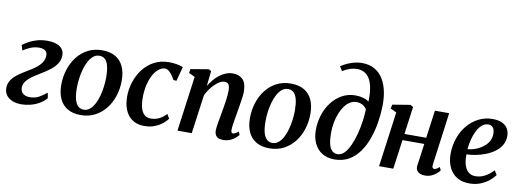

<svg xmlns="http://www.w3.org/2000/svg" viewBox="-64 -1217 4386 1617"><g transform="rotate(10 2129.0 -409.0)"><path d="M157 10Q109.5 10 75.5 -5.5Q41.5 -21 24.5 -48.5Q7.5 -76 10 -111Q12 -144.5 29.2 -170.8Q46.5 -197 73.8 -218.8Q101 -240.5 132.5 -259.5Q164 -278.5 194.5 -297.5Q242 -327 267 -358.2Q292 -389.5 294.5 -426Q295.5 -447 287.2 -460.2Q279 -473.5 263.2 -479.8Q247.5 -486 227 -486Q185.5 -486 149.2 -470.8Q113 -455.5 88 -437.5L75 -482.5Q97.5 -500 128 -516.8Q158.5 -533.5 197.5 -544.2Q236.5 -555 284 -555Q355.5 -555 393 -526.5Q430.5 -498 427 -448Q424.5 -413 406.2 -384.8Q388 -356.5 359.5 -333.2Q331 -310 299 -290Q267 -270 237 -251.5Q209.5 -234.5 187.5 -216.5Q165.5 -198.5 152.5 -178Q139.5 -157.5 137.5 -132.5Q136.5 -113 145 -96.8Q153.5 -80.5 171.8 -71Q190 -61.5 218.5 -61.5Q260.5 -61.5 292.5 -78.5Q324.5 -95.5 361 -125L369 -79.5Q342 -48 306.2 -28.2Q270.5 -8.5 232 0.8Q193.5 10 157 10Z M751 -556.5Q818 -556.5 863.8 -530.5Q909.5 -504.5 933 -454.8Q956.5 -405 956.5 -334Q957 -266 937.2 -203.5Q917.5 -141 879.5 -92.5Q841.5 -44 787.5 -15.8Q733.5 12.5 665.5 12.5Q599.5 12.5 554 -13.5Q508.5 -39.5 485 -89Q461.5 -138.5 461 -208.5Q461 -278 480.8 -340.5Q500.5 -403 538.2 -451.8Q576 -500.5 629.8 -528.5Q683.5 -556.5 751 -556.5ZM736.5 -507Q706.5 -507 683.5 -488Q660.5 -469 643.8 -437.2Q627 -405.5 616 -366Q605 -326.5 599.8 -284.8Q594.5 -243 595 -204.5Q595 -146 605.5 -108.8Q616 -71.5 635.5 -54Q655 -36.5 682.5 -36.5Q712 -36.5 734.8 -55.5Q757.5 -74.5 774.2 -106.2Q791 -138 801.8 -177.5Q812.5 -217 817.8 -258.8Q823 -300.5 823 -339Q822.5 -397 813 -434Q803.5 -471 784.5 -489Q765.5 -507 736.5 -507Z M1208 10Q1123 10 1074.2 -47.2Q1025.5 -104.5 1024.5 -209Q1024 -269.5 1043 -330.5Q1062 -391.5 1099.8 -442.5Q1137.5 -493.5 1194 -524.5Q1250.5 -555.5 1325.5 -555.5Q1353.5 -555.5 1387 -550.2Q1420.5 -545 1443.5 -535L1410.5 -411.5L1384.5 -414Q1372.5 -436.5 1358.5 -455.2Q1344.5 -474 1329.8 -485.5Q1315 -497 1300.5 -497Q1272 -497 1245.5 -476.5Q1219 -456 1198.8 -418.5Q1178.5 -381 1166.8 -329.5Q1155 -278 1155.5 -216Q1156.5 -163 1167.8 -128.8Q1179 -94.5 1200.2 -77.8Q1221.5 -61 1253 -61Q1282 -61 1305.5 -69.5Q1329 -78 1348.2 -92Q1367.5 -106 1384 -123.5L1405.5 -86Q1391.5 -66.5 1364.5 -44Q1337.5 -21.5 1298.2 -5.8Q1259 10 1208 10Z M1670 -414Q1687.5 -442.5 1709 -468.2Q1730.5 -494 1756 -513.5Q1781.5 -533 1809.8 -544.2Q1838 -555.5 1869 -555.5Q1922.5 -555.5 1954 -524Q1985.5 -492.5 1985.5 -419Q1985.5 -399.5 1981.5 -369.2Q1977.5 -339 1972 -306Q1966.5 -273 1962 -245Q1957.5 -219 1952.5 -190Q1947.5 -161 1943.5 -134.2Q1939.5 -107.5 1939 -88Q1939 -70.5 1943.5 -64.2Q1948 -58 1955 -58Q1964.5 -58 1975.2 -63.2Q1986 -68.5 2001.5 -82L2013.5 -55Q2007.5 -46.5 1990.2 -30.8Q1973 -15 1946 -2.2Q1919 10.5 1882.5 10.5Q1855.5 10.5 1839.2 1.5Q1823 -7.5 1816 -23Q1809 -38.5 1809 -58.5Q1809.5 -71 1811.8 -89.8Q1814 -108.5 1818 -130.5Q1822 -152.5 1826.2 -175.8Q1830.5 -199 1834 -220Q1838 -242 1842 -266.2Q1846 -290.5 1849.5 -314.8Q1853 -339 1855.2 -362Q1857.5 -385 1857.5 -404Q1857.5 -431 1852.8 -446.2Q1848 -461.5 1837.5 -467.8Q1827 -474 1809.5 -474Q1791.5 -474 1771 -462.5Q1750.5 -451 1730.2 -431.2Q1710 -411.5 1691.8 -386.2Q1673.5 -361 1660 -333.5L1614 0H1492L1556 -471L1503.5 -496L1510 -529.5L1662.5 -555L1684 -543Z M2364.5 -556.5Q2431.5 -556.5 2477.2 -530.5Q2523 -504.5 2546.5 -454.8Q2570 -405 2570 -334Q2570.5 -266 2550.8 -203.5Q2531 -141 2493 -92.5Q2455 -44 2401 -15.8Q2347 12.5 2279 12.5Q2213 12.5 2167.5 -13.5Q2122 -39.5 2098.5 -89Q2075 -138.5 2074.5 -208.5Q2074.5 -278 2094.2 -340.5Q2114 -403 2151.8 -451.8Q2189.5 -500.5 2243.2 -528.5Q2297 -556.5 2364.5 -556.5ZM2350 -507Q2320 -507 2297 -488Q2274 -469 2257.2 -437.2Q2240.5 -405.5 2229.5 -366Q2218.5 -326.5 2213.2 -284.8Q2208 -243 2208.5 -204.5Q2208.5 -146 2219 -108.8Q2229.5 -71.5 2249 -54Q2268.5 -36.5 2296 -36.5Q2325.5 -36.5 2348.2 -55.5Q2371 -74.5 2387.8 -106.2Q2404.5 -138 2415.2 -177.5Q2426 -217 2431.2 -258.8Q2436.5 -300.5 2436.5 -339Q2436 -397 2426.5 -434Q2417 -471 2398 -489Q2379 -507 2350 -507Z M2834.5 9.5Q2773.5 9.5 2729.5 -17.5Q2685.5 -44.5 2662 -93.8Q2638.5 -143 2638.5 -209Q2638.5 -275 2658.2 -336.5Q2678 -398 2715 -446.8Q2752 -495.5 2803.5 -524Q2855 -552.5 2918.5 -552.5Q2954 -552.5 2986 -543Q3018 -533.5 3033.5 -519.5Q3036 -588.5 3027 -637Q3018 -685.5 2999.2 -715.8Q2980.5 -746 2953.5 -760Q2926.5 -774 2893.5 -774Q2863 -774 2833.8 -764.8Q2804.5 -755.5 2769.5 -734L2746 -772Q2773 -790 2803 -803.2Q2833 -816.5 2863.5 -823.8Q2894 -831 2923 -831Q2989 -831 3034.5 -804.2Q3080 -777.5 3107.8 -730.8Q3135.5 -684 3147.2 -623.2Q3159 -562.5 3156.5 -494.5Q3154.5 -426 3142.5 -355.2Q3130.5 -284.5 3107 -219.2Q3083.5 -154 3046.2 -102.2Q3009 -50.5 2956.5 -20.5Q2904 9.5 2834.5 9.5ZM2853 -39Q2885.5 -39 2911.8 -66.5Q2938 -94 2958.2 -139.8Q2978.5 -185.5 2992.8 -240.2Q3007 -295 3014.8 -350.8Q3022.5 -406.5 3023.5 -452.5Q3013 -468.5 2999.2 -479Q2985.5 -489.5 2969.5 -494.2Q2953.5 -499 2936 -499Q2906.5 -499 2881 -483.2Q2855.5 -467.5 2835 -439.8Q2814.5 -412 2799.8 -374.8Q2785 -337.5 2777 -294.8Q2769 -252 2769 -206.5Q2769 -151.5 2777.5 -114.2Q2786 -77 2804.8 -58Q2823.5 -39 2853 -39Z M3660 -92.5Q3657.5 -74 3662.5 -65.8Q3667.5 -57.5 3675.5 -57.5Q3684.5 -57.5 3694.8 -62.8Q3705 -68 3721 -82L3734 -55Q3727.5 -46 3710.8 -30.2Q3694 -14.5 3668 -2Q3642 10.5 3608.5 10.5Q3584.5 10.5 3566 2.5Q3547.5 -5.5 3538.2 -21.8Q3529 -38 3532.5 -62.5L3558.5 -250.5H3372L3337.5 0H3216L3280 -470.5L3228.5 -495.5L3235 -529.5L3386.5 -554.5L3411.5 -540.5L3379.5 -304.5H3565.5L3598 -542H3720Z M4204 -98Q4190 -77 4160.2 -51.5Q4130.5 -26 4087.5 -7.5Q4044.5 11 3989.5 11Q3936 11 3898 -7.2Q3860 -25.5 3836.2 -56.8Q3812.5 -88 3801.8 -127Q3791 -166 3791 -207Q3791.5 -280 3814 -343.5Q3836.5 -407 3877 -455Q3917.5 -503 3972 -530.2Q4026.5 -557.5 4090 -557.5Q4140 -557.5 4172 -542Q4204 -526.5 4219.5 -500Q4235 -473.5 4235.5 -440Q4236 -393.5 4215.2 -358.8Q4194.5 -324 4160 -299.2Q4125.5 -274.5 4084 -258.5Q4042.5 -242.5 4000.5 -234.5Q3958.5 -226.5 3923.5 -226Q3922.5 -191.5 3927.5 -161.2Q3932.5 -131 3945.2 -107.8Q3958 -84.5 3978.5 -71.2Q3999 -58 4028 -58Q4061 -58 4088.8 -68.8Q4116.5 -79.5 4139.8 -97Q4163 -114.5 4181.5 -135.5ZM4063.5 -506Q4031 -506 4006.5 -484Q3982 -462 3964.8 -426.5Q3947.5 -391 3937.5 -350Q3927.5 -309 3924.5 -270.5Q3949.5 -272 3976.5 -280.2Q4003.5 -288.5 4028.5 -302.5Q4053.5 -316.5 4073.8 -336.2Q4094 -356 4105.5 -381.2Q4117 -406.5 4116.5 -436Q4116 -471 4102.2 -488.5Q4088.5 -506 4063.5 -506Z"/></g></svg>

Font: Merriweather 48pt SemiBold
Style: Italic
Weight: 600
Italic angle: -7.8°
Designer: Eben Sorkin
Foundry: Eben Sorkin
Version: Version 2.101